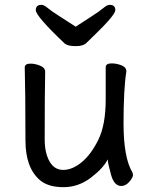

<svg xmlns="http://www.w3.org/2000/svg" viewBox="-20 -755 630 799"><path d="M147.9 -3.9Q85.9 -55.2 85.9 -170.9Q85.9 -368.2 83 -474.1Q83 -490.2 106.9 -490.2Q126 -490.2 147 -481.7Q168 -473.1 168 -456.1Q166 -368.2 166 -174.8Q166 -119.1 186 -83.5Q206.1 -47.9 243.2 -47.9Q280.8 -47.9 319.8 -79.8Q358.9 -111.8 389.4 -173.8Q419.9 -235.8 419.9 -341.8V-475.1Q419.9 -491.2 444.8 -491.2Q464.8 -491.2 485.4 -483.2Q505.9 -475.1 505.9 -458Q494.1 -384.8 494.1 -241.2Q494.1 -99.1 530.8 -38.1Q533.2 -34.2 533.2 -25.9Q533.2 -16.1 518.1 1.5Q502.9 19 484.9 19Q455.1 19 442.1 -27.6Q429.2 -74.2 428.2 -91.8Q410.2 -55.2 358.2 -15.6Q306.2 23.9 244.1 23.9Q182.1 23.9 147.9 -3.9ZM294.9 -563Q263.2 -563 250 -573.2Q128.9 -688 128.9 -712.9Q128.9 -734.9 152.8 -734.9Q163.1 -734.9 179 -721.4Q194.8 -708 229 -686.5Q263.2 -665 294.9 -644Q327.1 -665 360.6 -686.5Q394 -708 409.9 -721.4Q425.8 -734.9 436 -734.9Q460 -734.9 460 -712.9Q460 -692.9 372.1 -607.9Q352.1 -588.9 339.1 -575.9Q326.2 -563 294.9 -563Z"/></svg>

Font: LXGW WenKai Screen
Style: Regular
Weight: 400
Designer: LXGW / Fontworks Inc.
Foundry: LXGW / Fontworks Inc.
Version: Version 1.510;January 18,2025